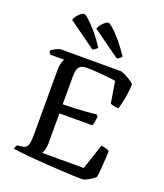

<svg xmlns="http://www.w3.org/2000/svg" viewBox="-169 -1068 1004 1178"><g transform="rotate(20 333.0 -478.5)"><path d="M511 0Q488 0 451 -1.5Q414 -3 369 -5.5Q324 -8 277.5 -11Q231 -14 187.5 -17.5Q144 -21 109 -25Q74 -29 53 -32Q53 -40 56 -47Q59 -54 63 -58L90 -62Q110 -64 120 -72Q130 -80 134 -100Q138 -120 138 -158V-572Q138 -599 141.5 -615.5Q145 -632 149.5 -641Q154 -650 156 -651H64Q61 -655 57.5 -660.5Q54 -666 53 -673Q58 -679 70 -686Q82 -693 94.5 -698.5Q107 -704 113 -704H509Q535 -695 559 -681Q583 -667 598 -652Q595 -593 585.5 -549.5Q576 -506 570 -485Q552 -485 537.5 -488.5Q523 -492 516 -495L493 -636Q473 -640 442 -643Q411 -646 374.5 -649Q338 -652 300 -652Q274 -652 261 -641Q248 -630 244 -611.5Q240 -593 240 -573V-391Q286 -392 324.5 -393.5Q363 -395 396.5 -398Q430 -401 457 -404L467 -393Q465 -373 461.5 -356Q458 -339 455 -332H240V-134Q240 -111 234.5 -93Q229 -75 223 -68H495L550 -233Q568 -233 583 -227.5Q598 -222 603 -218Q603 -191 601 -159.5Q599 -128 596.5 -97.5Q594 -67 590 -44Q582 -35 566.5 -25.5Q551 -16 536 -8Q521 0 511 0ZM296 -769 117 -898Q122 -913 132.5 -926.5Q143 -940 155 -948.5Q167 -957 174 -957Q184 -957 207.5 -936Q231 -915 263 -877.5Q295 -840 327 -791Q323 -786 314.5 -779.5Q306 -773 296 -769ZM455 -769 275 -898Q280 -912 290.5 -925.5Q301 -939 313 -948Q325 -957 333 -957Q342 -957 366 -936Q390 -915 421.5 -877.5Q453 -840 486 -791Q482 -786 473 -778.5Q464 -771 455 -769Z"/></g></svg>

Font: Texturina Medium 12pt
Style: Regular
Weight: 400
Version: Version 1.002